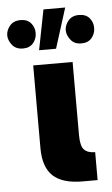

<svg xmlns="http://www.w3.org/2000/svg" viewBox="-99 -765 469 801"><g transform="rotate(-5 136.0 -364.5)"><path d="M214 0Q130 0 90.5 -37Q51 -74 51 -153V-500H216V-194Q216 -148 231 -132.5Q246 -117 277 -117V0ZM114 -729H205L152 -561H81ZM259 -574Q230 -574 214.5 -594Q199 -614 199 -634Q199 -655 214.5 -674Q230 -693 259 -693Q288 -693 303 -675.5Q318 -658 318 -634Q318 -610 303 -592Q288 -574 259 -574ZM15 -574Q-15 -574 -30.5 -594Q-46 -614 -46 -634Q-46 -655 -30.5 -674Q-15 -693 15 -693Q43 -693 58 -675.5Q73 -658 73 -634Q73 -610 58 -592Q43 -574 15 -574Z"/></g></svg>

Font: Moderustic
Style: Bold
Weight: 700
Designer: Tural Alisoy
Foundry: TAFT Foundry
Version: Version 2.120